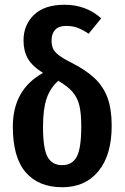

<svg xmlns="http://www.w3.org/2000/svg" viewBox="-20 -774 524 808"><path d="M450 -245Q450 -122 394.5 -54Q339 14 242 14Q143 14 88.5 -48.5Q34 -111 34 -241Q34 -397 161 -467Q115 -496 97 -528Q79 -560 79 -604Q79 -669 123 -711.5Q167 -754 252 -754Q342 -754 406 -697L353 -632Q328 -649 306.5 -657Q285 -665 259 -665Q227 -665 212 -648.5Q197 -632 197 -604Q197 -584 203 -570Q209 -556 227 -542Q245 -528 281 -510Q342 -479 378.5 -444.5Q415 -410 432.5 -362.5Q450 -315 450 -245ZM322 -242Q322 -297 314 -330Q306 -363 285.5 -387Q265 -411 225 -434Q191 -403 176 -359Q161 -315 161 -240Q161 -149 180 -114Q199 -79 242 -79Q284 -79 303 -114.5Q322 -150 322 -242Z"/></svg>

Font: Fira Sans Compressed Medium
Style: Regular
Weight: 500
Width: 1
Designer: bBox Type GmbH & Carrois Corporate GbR & Edenspiekermann AG
Foundry: bBox Type GmbH & Carrois Corporate GbR & Edenspiekermann AG
Version: Version 4.301